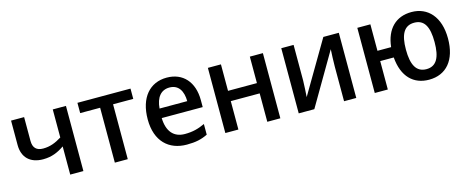

<svg xmlns="http://www.w3.org/2000/svg" viewBox="-35 -1037 3722 1534"><g transform="rotate(-15 1826.5 -269.5)"><path d="M171 -539H63V-337C63 -235 124 -174 232 -174C305 -174 357 -198 408 -233V0H517V-539H408V-307C358 -276 312 -257 254 -257C200 -257 171 -284 171 -342Z M1051 -454V-539H612V-454H777V0H884V-454Z M1352 -549C1213 -549 1120 -446 1120 -265C1120 -84 1223 10 1371 10C1446 10 1493 -1 1544 -26V-114C1490 -89 1443 -76 1378 -76C1286 -76 1234 -136 1231 -247H1570V-305C1570 -455 1486 -549 1352 -549ZM1353 -467C1428 -467 1462 -409 1463 -325H1234C1241 -416 1283 -467 1353 -467Z M1799 -539H1691V0H1799V-235H2038V0H2146V-539H2038V-320H1799Z M2400 -539H2298V0H2427L2678 -429C2676 -401 2673 -325 2673 -287V0H2774V-539H2646L2393 -109C2395 -134 2400 -214 2400 -245Z M3605 -270C3605 -449 3511 -549 3377 -549C3248 -549 3164 -468 3148 -320H3035V-539H2927V0H3035V-235H3147C3160 -73 3247 10 3375 10C3517 10 3605 -91 3605 -270ZM3257 -270C3257 -397 3293 -461 3376 -461C3459 -461 3494 -397 3494 -270C3494 -143 3459 -77 3376 -77C3293 -77 3257 -143 3257 -270Z"/></g></svg>

Font: Noto Sans Thai Medium
Style: Regular
Weight: 500
Designer: Monotype Design Team
Foundry: Monotype Imaging Inc.
Version: Version 1.901